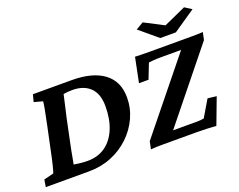

<svg xmlns="http://www.w3.org/2000/svg" viewBox="-124 -978 1492 1200"><g transform="rotate(-20 622.0 -378.0)"><path d="M118.2 -573.2H374Q513.7 -573.2 588.9 -517.1Q664.1 -460.9 664.1 -354.5Q664.1 -283.2 634.8 -219.2Q605.5 -155.3 553.2 -105.5Q501 -55.7 431.6 -27.8Q362.3 0 282.2 0H-4.9L2.9 -47.9L68.4 -64.5Q73.2 -77.1 83 -116.2Q92.8 -155.3 104.5 -213.9L135.7 -361.3Q148.4 -421.9 155.3 -458.5Q162.1 -495.1 163.1 -509.8L105.5 -525.4ZM298.8 -508.8Q295.9 -496.1 287.1 -457Q278.3 -418 264.6 -358.4L234.4 -213.9Q228.5 -188.5 223.1 -159.2Q217.8 -129.9 213.4 -106.4Q209 -83 207 -73.2Q230.5 -69.3 253.4 -66.9Q276.4 -64.5 297.9 -64.5Q366.2 -64.5 415.5 -99.1Q464.8 -133.8 491.7 -197.8Q518.6 -261.7 518.6 -348.6Q518.6 -430.7 476.1 -472.2Q433.6 -513.7 358.4 -513.7Q342.8 -513.7 329.1 -512.7Q315.4 -511.7 298.8 -508.8ZM1127.9 4.9Q1102.5 2.9 1065.4 1.5Q1028.3 0 999 0H770.5Q752 0 732.4 0.5Q712.9 1 693.4 2.9L704.1 -47.9L1116.2 -557.6L1108.4 -516.6H947.3Q918.9 -516.6 901.4 -515.1Q883.8 -513.7 867.2 -511.7L828.1 -411.1H764.6L797.9 -575.2Q821.3 -574.2 847.7 -573.7Q874 -573.2 892.6 -573.2H1171.9Q1191.4 -573.2 1210.4 -573.7Q1229.5 -574.2 1249 -575.2L1238.3 -525.4L832 -21.5L839.8 -61.5H1024.4Q1036.1 -61.5 1046.4 -62.5Q1056.6 -63.5 1069.3 -65.4L1134.8 -175.8L1193.4 -168.9ZM866.2 -731.4 916 -760.7 1074.2 -678.7H1009.8L1191.4 -760.7L1237.3 -731.4L1089.8 -630.9H986.3Z"/></g></svg>

Font: Crimson Pro ExtraLight
Style: Bold Italic
Weight: 700
Italic angle: -12°
Version: Version 1.002